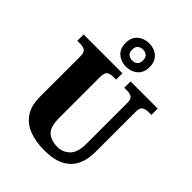

<svg xmlns="http://www.w3.org/2000/svg" viewBox="-272 -1118 1266 1266"><g transform="rotate(45 361.0 -484.5)"><path d="M372 10Q293 10 232.5 -13Q172 -36 137.5 -86.5Q103 -137 103 -219V-598Q103 -635 85.5 -645Q68 -655 43 -655H16V-714H378V-655H351Q326 -655 308.5 -644.5Q291 -634 291 -594V-210Q291 -128 324.5 -97.5Q358 -67 419 -67Q468 -67 503.5 -102Q539 -137 539 -218V-598Q539 -635 522.5 -645Q506 -655 481 -655H454V-714H707V-655H679Q654 -655 636.5 -644.5Q619 -634 619 -594V-216Q619 -149 594 -98Q569 -47 515 -18.5Q461 10 372 10ZM364 -761Q317 -761 284 -789Q251 -817 251 -870Q251 -923 284 -951Q317 -979 364 -979Q411 -979 443.5 -951Q476 -923 476 -870Q476 -817 443.5 -789Q411 -761 364 -761ZM364 -819Q384 -819 399 -830.5Q414 -842 414 -870Q414 -898 399 -909.5Q384 -921 364 -921Q343 -921 328 -909.5Q313 -898 313 -870Q313 -842 328 -830.5Q343 -819 364 -819Z"/></g></svg>

Font: Noto Serif Myanmar SemiCondensed Black
Style: Regular
Weight: 900
Width: 4
Designer: Ben Mitchell and the Monotype Design Team
Foundry: Monotype Imaging Inc.
Version: Version 2.106; ttfautohint (v1.8.4.7-5d5b)